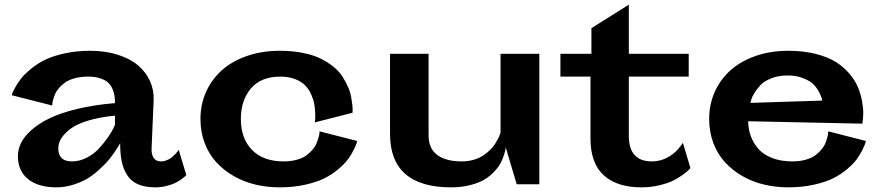

<svg xmlns="http://www.w3.org/2000/svg" viewBox="-20 -784 3764 817"><path d="M625 -151.9Q624 -127 633.8 -112.1Q643.6 -97.2 665 -97.2Q677.7 -97.2 690.2 -102.3Q702.6 -107.4 711.4 -114.7Q720.2 -122.1 727.1 -129.4Q733.9 -136.7 737.3 -141.6L740.2 -147L772.9 -39.1Q771 -37.1 767.3 -33.4Q763.7 -29.8 751.2 -20.8Q738.8 -11.7 724.4 -4.9Q710 2 687.3 7.6Q664.6 13.2 640.1 13.2Q596.7 13.2 566.9 0Q537.1 -13.2 520.8 -39.3Q504.4 -65.4 497.8 -97.9Q491.2 -130.4 491.2 -174.8Q486.3 -166.5 483.4 -161.1Q480.5 -155.8 465.6 -134Q450.7 -112.3 436.5 -96.4Q422.4 -80.6 397.7 -58.3Q373 -36.1 348.1 -22Q323.2 -7.8 289.3 2.7Q255.4 13.2 220.2 13.2Q143.1 13.2 99.6 -21.7Q56.2 -56.6 56.2 -119.1Q56.2 -147.9 69.6 -175.8Q83 -203.6 114.3 -231.2Q145.5 -258.8 192.1 -281.2Q238.8 -303.7 309.8 -320.8Q380.9 -337.9 469.2 -345.2Q469.2 -362.8 467.3 -376.7Q465.3 -390.6 458.3 -406.5Q451.2 -422.4 439.5 -433.1Q427.7 -443.8 406 -450.9Q384.3 -458 355 -458Q324.2 -458 298.8 -451.2Q273.4 -444.3 258.1 -433.6Q242.7 -422.9 231.2 -409.7Q219.7 -396.5 214.4 -383.3Q209 -370.1 206.1 -359.4Q203.1 -348.6 202.6 -341.8L202.1 -335L29.8 -378.9Q30.8 -382.8 33.4 -389.6Q36.1 -396.5 47.1 -416Q58.1 -435.5 72.8 -453.4Q87.4 -471.2 114.5 -493.2Q141.6 -515.1 174.3 -530.8Q207 -546.4 256.3 -557.1Q305.7 -567.9 362.8 -567.9Q428.7 -567.9 481.4 -551Q534.2 -534.2 567.6 -505.6Q601.1 -477.1 618.2 -439.2Q635.3 -401.4 633.8 -358.9ZM228 -152.8Q228 -97.2 286.1 -97.2Q318.8 -97.2 349.6 -113.3Q380.4 -129.4 401.1 -152.1Q421.9 -174.8 438 -197.8Q454.1 -220.7 461.9 -236.8L469.2 -252.9V-292Q404.3 -285.6 355.2 -270.8Q306.2 -255.9 279.8 -235.8Q253.4 -215.8 240.7 -195.1Q228 -174.3 228 -152.8Z M1339.8 -225.1 1500 -184.1Q1499 -180.2 1496.8 -172.9Q1494.6 -165.5 1484.6 -145.3Q1474.6 -125 1460.7 -106.2Q1446.8 -87.4 1420.2 -64.7Q1393.6 -42 1361.1 -25.6Q1328.6 -9.3 1278.6 2Q1228.5 13.2 1169.9 13.2Q1115.7 13.2 1065.9 1.2Q1016.1 -10.7 973.9 -35.2Q931.6 -59.6 900.1 -94Q868.7 -128.4 850.8 -175.5Q833 -222.7 833 -277.8Q833 -339.4 856.7 -392.6Q880.4 -445.8 923.6 -484.6Q966.8 -523.4 1030.5 -545.7Q1094.2 -567.9 1170.9 -567.9Q1224.6 -567.9 1269.3 -558.8Q1314 -549.8 1344.5 -534.7Q1375 -519.5 1399.2 -499.8Q1423.3 -480 1437.3 -458Q1451.2 -436 1460.9 -414.1Q1470.7 -392.1 1474.1 -372.3Q1477.5 -352.5 1479.2 -337.4Q1481 -322.3 1480.5 -313.5L1480 -304.2L1319.8 -263.2Q1320.3 -267.1 1321 -274.2Q1321.8 -281.2 1321.3 -301.5Q1320.8 -321.8 1317.6 -340.1Q1314.5 -358.4 1304.7 -380.9Q1294.9 -403.3 1279.5 -419.7Q1264.2 -436 1236.6 -447Q1209 -458 1172.9 -458Q1090.3 -458 1047.6 -407.5Q1004.9 -356.9 1004.9 -277.8Q1004.9 -194.8 1052.5 -146Q1100.1 -97.2 1187 -97.2Q1217.8 -97.2 1242.9 -104.2Q1268.1 -111.3 1283.4 -122.6Q1298.8 -133.8 1310.3 -147.5Q1321.8 -161.1 1327.1 -174.8Q1332.5 -188.5 1335.7 -199.7Q1338.9 -210.9 1339.4 -217.8Z M1803.7 -555.2V-207Q1803.7 -152.3 1840.3 -124.8Q1877 -97.2 1944.8 -97.2Q1971.7 -97.2 1995.1 -104Q2018.6 -110.8 2034.9 -121.6Q2051.3 -132.3 2064.7 -145.3Q2078.1 -158.2 2086.2 -171.1Q2094.2 -184.1 2099.9 -194.8Q2105.5 -205.6 2107.4 -212.4L2109.9 -219.2V-555.2H2274.9V0H2178.7L2131.8 -157.2Q2131.3 -153.8 2130.6 -147.7Q2129.9 -141.6 2124.3 -123.8Q2118.7 -106 2110.1 -89.8Q2101.6 -73.7 2083.5 -54.2Q2065.4 -34.7 2042.2 -20.5Q2019 -6.3 1981.9 3.4Q1944.8 13.2 1899.9 13.2Q1639.6 13.2 1639.6 -214.8V-555.2Z M2364.7 -458V-555.2H2496.6V-664.1L2655.8 -764.2V-555.2H2910.6V-458H2655.8V-206.1Q2655.8 -97.2 2753.9 -97.2Q2772 -97.2 2788.8 -101.6Q2805.7 -106 2818.6 -113Q2831.5 -120.1 2842.8 -128.4Q2854 -136.7 2861.6 -145.3Q2869.1 -153.8 2874.8 -160.9Q2880.4 -168 2883.3 -172.4L2885.7 -176.8L2918 -68.8Q2915 -65.4 2909.9 -60.1Q2904.8 -54.7 2885.7 -40.5Q2866.7 -26.4 2844.5 -15.4Q2822.3 -4.4 2785.6 4.4Q2749 13.2 2709 13.2Q2605.5 13.2 2549.1 -38.1Q2492.7 -89.4 2492.7 -193.8V-458Z M3163.6 -268.1Q3164.1 -234.4 3174.8 -204.8Q3185.5 -175.3 3207 -150.6Q3228.5 -126 3265.6 -111.6Q3302.7 -97.2 3351.6 -97.2Q3382.3 -97.2 3407.7 -104.2Q3433.1 -111.3 3448.5 -122.6Q3463.9 -133.8 3475.3 -147.5Q3486.8 -161.1 3492.2 -174.8Q3497.6 -188.5 3500.5 -199.7Q3503.4 -210.9 3503.9 -217.8L3504.4 -225.1L3664.6 -184.1Q3663.6 -180.2 3661.4 -172.9Q3659.2 -165.5 3649.2 -145.3Q3639.2 -125 3625.5 -106.2Q3611.8 -87.4 3585.2 -64.7Q3558.6 -42 3525.9 -25.6Q3493.2 -9.3 3443.1 2Q3393.1 13.2 3334.5 13.2Q3280.3 13.2 3230.5 1.2Q3180.7 -10.7 3138.4 -35.2Q3096.2 -59.6 3064.7 -94Q3033.2 -128.4 3015.4 -175.5Q2997.6 -222.7 2997.6 -277.8Q2997.6 -339.4 3021.2 -392.6Q3044.9 -445.8 3088.1 -484.6Q3131.3 -523.4 3194.8 -545.7Q3258.3 -567.9 3334.5 -567.9Q3398.9 -567.9 3450.9 -554.7Q3502.9 -541.5 3536.6 -520.3Q3570.3 -499 3594.5 -470.5Q3618.7 -441.9 3630.6 -413.1Q3642.6 -384.3 3648.2 -353.8Q3653.8 -323.2 3653.3 -300Q3652.8 -276.9 3649.4 -257.8ZM3478.5 -356Q3478 -360.4 3476.3 -367.4Q3474.6 -374.5 3464.8 -393.1Q3455.1 -411.6 3440.7 -425.8Q3426.3 -439.9 3397.5 -451.4Q3368.7 -462.9 3331.5 -462.9Q3293 -462.9 3262.5 -450.9Q3231.9 -439 3215.8 -421.6Q3199.7 -404.3 3189.5 -387.2Q3179.2 -370.1 3176.3 -358.4L3173.3 -346.2Z"/></svg>

Font: Sporting Grotesque
Style: Bold
Weight: 700
Designer: Lucas LE BIHAN
Foundry: Lucas LE BIHAN
Version: Version 2.002;PS 2.2;hotconv 1.0.88;makeotf.lib2.5.647800